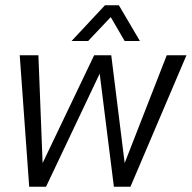

<svg xmlns="http://www.w3.org/2000/svg" viewBox="-20 -710 729 730"><path d="M689 -500 476 0H413L359 -430L155 0H91L55 -500H126L142 -90L338 -500H403L454 -90L614 -500ZM379 -690H432L512 -554H454L401 -645L315 -554H252Z"/></svg>

Font: Sarabun Light
Style: Italic
Weight: 300
Italic angle: -10°
Designer: Suppakit Chalermlarp | Katatrad Co.,Ltd.
Foundry: Cadson Demak Co.,Ltd.
Version: Version 1.000; ttfautohint (v1.6)